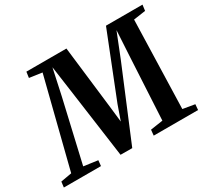

<svg xmlns="http://www.w3.org/2000/svg" viewBox="-187 -970 1292 1198"><g transform="rotate(-30 458.5 -371.0)"><path d="M-41 0 -36 -40 43 -54 203 -688 112 -701 118 -743H406.5L461 -282L472.5 -179L509.5 -284L691.5 -743H954.5L949 -701L862.5 -688.5L844 -54.5L929.5 -40L926 0H606.5L610.5 -40.5L700 -54L723.5 -493L734.5 -686.5L665.5 -513L451.5 0.5L367.5 0L298 -503.5L272.5 -685.5L232.5 -500.5L129.5 -54L230.5 -40L226.5 0Z"/></g></svg>

Font: Merriweather 48pt
Style: Bold Italic
Weight: 700
Italic angle: -7.8°
Version: Version 2.101